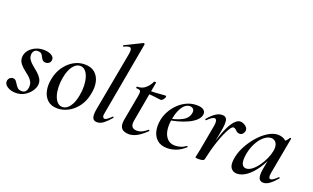

<svg xmlns="http://www.w3.org/2000/svg" viewBox="-80 -1136 2540 1560"><g transform="rotate(20 1189.5 -356.0)"><path d="M106 11Q63 11 33 -9Q3 -29 7 -58Q10 -75 21.5 -84.5Q33 -94 47 -94Q64 -94 73.5 -82.5Q83 -71 91.5 -56.5Q100 -42 112.5 -30.5Q125 -19 147 -19Q168 -19 179 -30.5Q190 -42 194 -66Q198 -98 184 -120.5Q170 -143 146.5 -161Q123 -179 101 -198Q79 -217 66 -240.5Q53 -264 59 -296Q64 -323 84 -345.5Q104 -368 135 -382Q166 -396 202 -396Q245 -396 271 -380.5Q297 -365 294 -340Q292 -322 279.5 -312.5Q267 -303 254 -303Q234 -303 224.5 -313Q215 -323 209 -336.5Q203 -350 193.5 -360Q184 -370 162 -370Q143 -370 133 -360Q123 -350 120 -336Q115 -307 129 -285Q143 -263 166.5 -244.5Q190 -226 212.5 -206Q235 -186 248.5 -162Q262 -138 257 -106Q252 -80 231.5 -52.5Q211 -25 179 -7Q147 11 106 11Z M468 14Q415 14 383 -14.5Q351 -43 340.5 -90Q330 -137 341 -193Q352 -253 384 -299.5Q416 -346 461 -372.5Q506 -399 558 -399Q613 -399 645.5 -371Q678 -343 688.5 -296.5Q699 -250 687 -193Q675 -127 640 -80Q605 -33 559.5 -9.5Q514 14 468 14ZM502 -11Q537 -11 564.5 -48Q592 -85 603 -149Q611 -191 610 -231Q609 -271 599 -304Q589 -337 570.5 -356Q552 -375 526 -375Q493 -375 465.5 -340Q438 -305 425 -236Q417 -193 418.5 -152.5Q420 -112 430 -80.5Q440 -49 458.5 -30Q477 -11 502 -11Z M809 9Q778 9 769.5 -15Q761 -39 770 -89L864 -599Q872 -643 859 -653Q846 -663 803 -642Q799 -640 797 -646Q795 -652 799 -653L945 -725Q950 -727 954 -723Q958 -719 957 -717L844 -89Q837 -60 842.5 -49Q848 -38 857 -38Q868 -38 882.5 -49Q897 -60 914 -77Q918 -81 922 -77Q926 -73 922 -69Q891 -32 864 -11.5Q837 9 809 9Z M1084 12Q1062 12 1042 4Q1022 -4 1013 -25.5Q1004 -47 1011 -87L1051 -306Q1057 -340 1051.5 -350Q1046 -360 1017 -360Q1013 -360 1013.5 -367Q1014 -374 1017 -374Q1061 -374 1089.5 -399.5Q1118 -425 1133 -459Q1134 -462 1143 -461Q1152 -460 1151 -456L1089 -109Q1082 -72 1094 -54.5Q1106 -37 1137 -37Q1160 -37 1181.5 -47.5Q1203 -58 1225 -77Q1227 -79 1231.5 -75Q1236 -71 1233 -68Q1188 -25 1153 -6.5Q1118 12 1084 12ZM1234 -339Q1232 -339 1213 -341.5Q1194 -344 1167.5 -347Q1141 -350 1114 -350L1116 -377Q1147 -377 1176 -379Q1205 -381 1227.5 -383Q1250 -385 1259 -385Q1264 -385 1265.5 -381.5Q1267 -378 1266 -374Q1265 -366 1254.5 -352.5Q1244 -339 1234 -339Z M1417 12Q1361 12 1329 -16.5Q1297 -45 1287.5 -90Q1278 -135 1288 -185Q1295 -223 1316 -261.5Q1337 -300 1368.5 -331Q1400 -362 1440 -380.5Q1480 -399 1526 -399Q1565 -399 1584.5 -385Q1604 -371 1601 -345Q1598 -320 1574.5 -296.5Q1551 -273 1512.5 -254.5Q1474 -236 1427 -223Q1380 -210 1330 -204L1332 -217Q1405 -228 1454.5 -253.5Q1504 -279 1512 -324Q1517 -348 1506 -360Q1495 -372 1476 -372Q1450 -372 1429 -351.5Q1408 -331 1393.5 -296Q1379 -261 1372 -218Q1363 -165 1370.5 -122.5Q1378 -80 1403 -54.5Q1428 -29 1469 -29Q1490 -29 1515 -36Q1540 -43 1563 -60Q1565 -62 1568.5 -58Q1572 -54 1570 -52Q1532 -17 1493 -2.5Q1454 12 1417 12Z M1736 -10 1726 -11Q1736 -62 1749.5 -115.5Q1763 -169 1779.5 -219Q1796 -269 1816 -308.5Q1836 -348 1858.5 -371.5Q1881 -395 1905 -395Q1920 -395 1936 -387Q1952 -379 1962 -365.5Q1972 -352 1969 -336Q1967 -323 1956.5 -311Q1946 -299 1929 -299Q1914 -299 1904.5 -307Q1895 -315 1886.5 -323Q1878 -331 1868 -331Q1856 -331 1841 -308.5Q1826 -286 1810 -250Q1794 -214 1779.5 -171Q1765 -128 1754 -85.5Q1743 -43 1736 -10ZM1689 8Q1671 8 1665 6Q1659 4 1659 1Q1659 -3 1665 -26Q1671 -49 1675 -74L1713 -284Q1718 -309 1716.5 -323Q1715 -337 1710 -343Q1705 -349 1697 -349Q1686 -349 1671 -338.5Q1656 -328 1638 -310Q1635 -307 1631 -311Q1627 -315 1630 -319Q1664 -359 1692 -377Q1720 -395 1747 -395Q1768 -395 1778.5 -384.5Q1789 -374 1791 -351.5Q1793 -329 1787 -292L1736 -10Q1734 8 1689 8Z M2020 13Q1987 13 1968 -11.5Q1949 -36 1957 -91Q1964 -143 1991.5 -197Q2019 -251 2058.5 -297Q2098 -343 2143 -371Q2188 -399 2229 -399Q2248 -399 2268 -392Q2288 -385 2302.5 -368.5Q2317 -352 2319 -326L2265 -357Q2280 -359 2298 -373Q2316 -387 2326 -407Q2328 -410 2333.5 -408.5Q2339 -407 2338 -405L2280 -89Q2271 -38 2293 -38Q2303 -38 2318 -48.5Q2333 -59 2351 -77Q2354 -80 2358 -76Q2362 -72 2359 -69Q2328 -32 2300.5 -11.5Q2273 9 2247 9Q2218 9 2208 -14Q2198 -37 2206 -89L2231 -229L2251 -246Q2225 -166 2186 -108Q2147 -50 2104 -18.5Q2061 13 2020 13ZM2075 -52Q2100 -52 2126 -72Q2152 -92 2175 -124Q2198 -156 2214.5 -192.5Q2231 -229 2237 -261Q2245 -304 2230.5 -329.5Q2216 -355 2184 -355Q2154 -354 2123.5 -328.5Q2093 -303 2070 -259.5Q2047 -216 2037 -160Q2028 -101 2039.5 -76.5Q2051 -52 2075 -52Z"/></g></svg>

Font: Cormorant Infant Light SemiBold
Style: Italic
Weight: 600
Italic angle: -10°
Version: Version 4.001